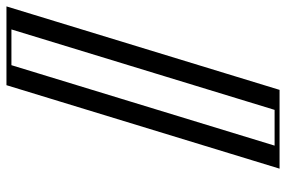

<svg xmlns="http://www.w3.org/2000/svg" viewBox="-162 -702 865 580"><g transform="rotate(-90 270.0 -412.5)"><path d="M515.2 -825 263 0H75L327.2 -825ZM495.6 -810 252.6 -15H94.6L337.6 -810ZM495.6 -810H337.6L94.6 -15H252.6ZM515.2 -825H327.2L75 0H263ZM470.6 -810 227.6 -15H119.6L362.6 -810ZM540.2 -825H302.2L50 0H288Z"/></g></svg>

Font: Hussar Outliner
Style: Obl
Weight: 700
Foundry: Cannot Into Space Fonts
Version: Version 0.92